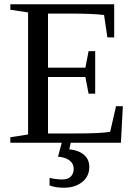

<svg xmlns="http://www.w3.org/2000/svg" viewBox="-20 -675 651 908"><path d="M314.5 0 307.6 31.2Q352.1 35.6 377.2 57.1Q402.3 78.6 402.3 114.3Q402.3 159.2 368.4 186Q334.5 212.9 281.7 212.9Q244.6 212.9 214.4 202.1V166Q225.1 169.4 243.7 171.6Q262.2 173.8 272.9 173.8Q302.2 173.8 315.4 159.4Q328.6 145 328.6 123Q328.6 99.1 309.1 84Q289.6 68.8 254.4 65.9L272 0H28.8V-25.9L112.8 -39.1V-616.2L28.8 -628.9V-654.8H520V-498H487.8L472.2 -604Q417.5 -610.8 314 -610.8H207V-355H383.8L398.9 -433.1H430.2V-231.9H398.9L383.8 -311H207V-43.9H335.9Q461.9 -43.9 501 -51.8L528.8 -172.9H561L551.8 0Z"/></svg>

Font: Times New Roman
Style: Regular
Weight: 400
Designer: Steve Matteson
Foundry: Ascender Corporation
Version: Version 2.00.3